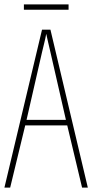

<svg xmlns="http://www.w3.org/2000/svg" viewBox="-20 -848 417 868"><path d="M351 0 284 -281H94L26 0H0L170 -714H208L377 0ZM208 -612Q202 -637 198 -655Q194 -673 189 -695Q185 -673 180.5 -655.5Q176 -638 170 -612L100 -306H278ZM290 -828V-804H88V-828Z"/></svg>

Font: Noto Sans Gurmukhi ExtraCondensed Thin
Style: Regular
Weight: 100
Width: 2
Designer: Jelle Bosma - Monotype Design Team
Foundry: Monotype Imaging Inc.
Version: Version 2.004; ttfautohint (v1.8.4.7-5d5b)